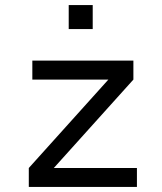

<svg xmlns="http://www.w3.org/2000/svg" viewBox="-20 -740 640 760"><path d="M522 0H94V-75L409 -425H108V-500H508V-425L193 -75H522ZM252 -625V-720H347V-625Z"/></svg>

Font: Orbit
Style: Regular
Weight: 400
Designer: Sooun Cho
Foundry: JAMO
Version: Version 1.000; ttfautohint (v1.8.4.7-5d5b);gftools[0.9.29]